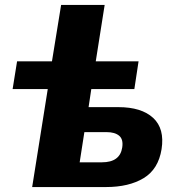

<svg xmlns="http://www.w3.org/2000/svg" viewBox="-20 -756 712 776"><path d="M31 0ZM110 0 173 -396H31L49 -508H190L227 -736H403L367 -508H540L523 -396H349L338 -323H458Q552 -323 599 -279.5Q646 -236 633 -153Q620 -72 560.5 -36Q501 0 408 0ZM302 -100H392Q465 -100 474 -160Q479 -193 461.5 -207.5Q444 -222 411 -222H321Z"/></svg>

Font: Winston ExtraBold
Style: Italic
Weight: 800
Italic angle: -9°
Designer: Original fonts by Vernon Adams / Changes by Cristiano Sobral
Foundry: Original fonts by Vernon Adams / Changes by Cristiano Sobral
Version: Version 2.503;July 17, 2020;FontCreator 13.0.0.2655 64-bit